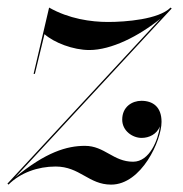

<svg xmlns="http://www.w3.org/2000/svg" viewBox="-71 -490 496 520"><path d="M20 -290H23.5L49.5 -397.5C75.5 -374.5 127 -354.5 171 -354.5C230.5 -354.5 305 -392 363.5 -439.5L-51 7.5L-50 8L-48 10C-16 -22 31.5 -39 79.5 -39C145.5 -39 169 10 230 10C312.5 10 366.5 -110 366.5 -160C366.5 -201 342.5 -217 312 -217C287 -217 260 -201 260 -166C260 -135.5 288 -116.5 312.5 -116.5C333 -116.5 353.5 -126.5 362 -147.5C357.5 -112 334.5 -52 289.5 -52C235.5 -52 212.5 -95 159 -95C110 -95 53 -78 -30 -9.5L394 -467L391 -469.5C359 -437.5 269.5 -430.5 221.5 -430.5C175.5 -430.5 115.5 -439 62 -469.5Z"/></svg>

Font: Bodoni* 48pt
Style: Italic
Weight: 400
Italic angle: -13°
Version: Version 2.3